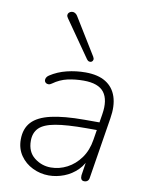

<svg xmlns="http://www.w3.org/2000/svg" viewBox="-86 -820 686 890"><g transform="rotate(10 257.0 -375.0)"><path d="M205 8Q165 8 129 -9.5Q93 -27 71 -59Q49 -91 49 -134Q49 -185 77.5 -216Q106 -247 167 -261Q228 -275 324 -275H405L399 -238H340Q247 -238 194 -228.5Q141 -219 118.5 -196.5Q96 -174 96 -136Q96 -84 130.5 -57Q165 -30 208 -30Q248 -30 284.5 -49Q321 -68 347 -104Q373 -140 381 -191L401 -315Q412 -383 385.5 -418Q359 -453 289 -453Q249 -453 213.5 -445Q178 -437 146 -414Q138 -408 130.5 -408Q123 -408 118 -412Q113 -416 112 -422Q111 -428 114 -435Q117 -442 126 -448Q161 -471 204 -481.5Q247 -492 291 -492Q350 -492 386.5 -469.5Q423 -447 437 -404.5Q451 -362 441 -302L395 -15Q394 -5 388 0.5Q382 6 372 6Q362 6 358 -1Q354 -8 355 -19L370 -116H380Q367 -74 339.5 -46.5Q312 -19 276.5 -5.5Q241 8 205 8ZM287 -553 167 -725Q161 -733 161.5 -740Q162 -747 167 -751.5Q172 -756 179 -757.5Q186 -759 193.5 -755.5Q201 -752 206 -744L313 -570Q318 -562 316.5 -555.5Q315 -549 310 -546Q305 -543 298.5 -544.5Q292 -546 287 -553Z"/></g></svg>

Font: Nunito ExtraLight
Style: Italic
Weight: 200
Italic angle: -9°
Designer: Vernon Adams
Foundry: Vernon Adams
Version: Version 3.602